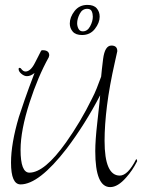

<svg xmlns="http://www.w3.org/2000/svg" viewBox="-20 -753 580 784"><path d="M430 11Q369 11 369 -136Q369 -158 371 -186.5Q373 -215 377 -250Q389 -357 389 -364Q327 -245 252 -146Q139 0 64 0Q25 0 25 -89Q25 -167 57 -275Q65 -300 80.5 -345Q96 -390 121 -455Q105 -442 90 -442Q79 -442 67.5 -451.5Q56 -461 56 -471Q56 -476 60 -476Q62 -475 63 -475Q64 -475 65 -474Q74 -461 84 -461Q105 -461 123 -497Q127 -505 133.5 -517.5Q140 -530 148 -546Q150 -548 154 -548Q181 -548 181 -527Q181 -525 179 -519Q135 -440 101 -335Q64 -221 64 -141Q64 -48 100 -48Q162 -48 250 -172Q279 -213 305.5 -257.5Q332 -302 356 -351Q366 -370 375 -392.5Q384 -415 393 -440Q394 -452 396 -470Q398 -488 401 -512Q408 -567 435 -567Q459 -567 459 -544L449 -499Q427 -402 417 -322Q407 -242 407 -178Q407 -36 469 -36Q502 -36 536 -103Q539 -103 540 -96Q540 -94 539 -93Q521 -57 495 -28Q461 11 430 11ZM315 -610Q289 -610 277 -624Q265 -638 265 -657Q265 -683 284.5 -708Q304 -733 337 -733Q363 -733 375 -719Q387 -705 387 -685Q387 -660 367.5 -635Q348 -610 315 -610ZM318 -625Q337 -625 348 -645.5Q359 -666 359 -685Q359 -697 354.5 -707Q350 -717 336 -717Q316 -717 305.5 -696.5Q295 -676 295 -658Q295 -646 300.5 -635.5Q306 -625 318 -625Z"/></svg>

Font: Shalimar
Style: Regular
Weight: 400
Designer: Robert E. Leuschke
Foundry: Robert E. Leuschke
Version: Version 1.010; ttfautohint (v1.8.3)